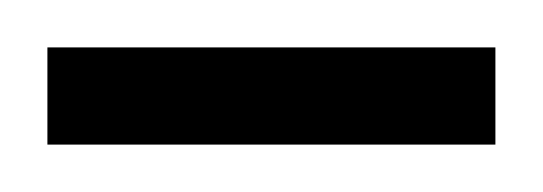

<svg xmlns="http://www.w3.org/2000/svg" viewBox="-20 -676 229 81"><path d="M0 -615V-656H189V-615Z"/></svg>

Font: Saira Condensed Light
Style: Regular
Weight: 300
Width: 3
Designer: Hector Gatti with collaboration of the Omnibus-Type team
Foundry: Omnibus-Type
Version: Version 1.101